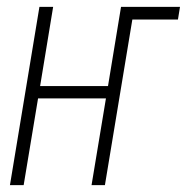

<svg xmlns="http://www.w3.org/2000/svg" viewBox="-20 -540 545 560"><path d="M9 0 95 -520H135L97 -289H295L333 -520H505L499 -483H366L286 0H247L289 -253H91L49 0Z"/></svg>

Font: Iosevka Term Curly Extralight
Style: Italic
Weight: 200
Italic angle: -9°
Designer: Belleve Invis
Foundry: Belleve Invis
Version: Version 32.3.0